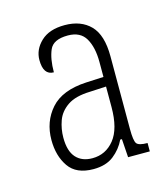

<svg xmlns="http://www.w3.org/2000/svg" viewBox="-64 -771 389 444"><g transform="rotate(-15 130.5 -549.5)"><path d="M108 -380Q67 -380 49 -406Q31 -432 31 -470Q31 -514 58 -544.5Q85 -575 143 -578L185 -580V-616Q185 -651 172.5 -672.5Q160 -694 130 -694Q95 -694 86 -673Q77 -652 77 -620Q52 -620 52 -656Q52 -681 72 -700Q92 -719 129 -719Q168 -719 190.5 -696Q213 -673 213 -622V-448Q213 -420 218 -413Q223 -406 244 -406V-386H192L189 -430H185Q175 -409 156.5 -394.5Q138 -380 108 -380ZM112 -405Q144 -405 164.5 -430.5Q185 -456 185 -508V-557L146 -555Q111 -554 92 -541Q73 -528 66 -508.5Q59 -489 59 -468Q59 -436 73 -420.5Q87 -405 112 -405Z"/></g></svg>

Font: Noto Serif Georgian ExtraCondensed Thin
Style: Regular
Weight: 100
Width: 2
Designer: Monotype Design Team, Akaki Razmadze
Foundry: Google LLC
Version: Version 2.003; ttfautohint (v1.8.4.7-5d5b)